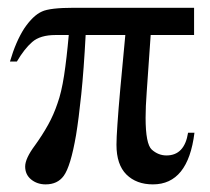

<svg xmlns="http://www.w3.org/2000/svg" viewBox="-20 -467 545 499"><path d="M484.4 -376H371.6L361.3 -228Q358.4 -189 358.4 -161.1Q358.4 -92.8 374.5 -78.1Q391.6 -63 412.6 -63Q459.5 -63 468.8 -122.1H485.4Q468.8 12.2 377.4 12.2Q334.5 12.2 308.6 -13.4Q282.7 -39.1 282.7 -90.8Q282.7 -107.9 285.2 -144Q287.6 -180.2 292.5 -234.9L305.7 -376H202.6Q197.8 -285.2 191.2 -221.7Q184.6 -158.2 177.7 -116.2Q163.6 -34.2 145.5 -9.8Q129.4 12.2 98.6 12.2Q76.7 12.2 61 -0.5Q45.4 -13.2 45.4 -34.2Q45.4 -55.2 71.3 -89.8Q90.3 -116.2 105 -142.6Q119.6 -168.9 129.4 -198.2Q139.6 -226.1 146.5 -270.5Q153.3 -314.9 158.7 -376H124.5Q84.5 -376 63.7 -357.9Q43 -339.8 23.9 -307.1H5.9Q21 -358.9 43 -393.1Q65.9 -426.8 88.9 -437Q109.4 -446.8 172.4 -446.8H484.4Z"/></svg>

Font: XB Khoramshahr
Style: Oblique
Weight: 400
Italic angle: 12°
Designer: Behnam
Foundry: Irmug
Version: Version 8.005 2009